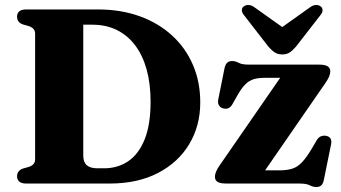

<svg xmlns="http://www.w3.org/2000/svg" viewBox="-20 -738 1371 772"><path d="M48.6 -28.8Q48.6 -51.9 72.3 -60.3L95.9 -67Q108.6 -71.3 114.9 -78.7Q121.2 -86.1 121.2 -98V-602Q121.2 -613.9 114.9 -621.3Q108.6 -628.7 95.9 -633L72.3 -639.7Q48.6 -648.1 48.6 -671.2Q48.6 -684.8 57.6 -692.4Q66.6 -700 85.5 -700H373.8Q466.3 -700 541.9 -672.6Q617.5 -645.2 672 -595.2Q726.5 -545.2 755.8 -476.9Q785.2 -408.6 785.2 -326.3Q785.2 -232.2 740.9 -158.5Q696.7 -84.7 615.1 -42.4Q533.5 0 420.9 0H85.5Q66.6 0 57.6 -7.8Q48.6 -15.7 48.6 -28.8ZM398.6 -61.3Q453.4 -61.3 495.6 -89.8Q537.7 -118.4 561.6 -177.6Q585.5 -236.9 585.5 -328.9Q585.5 -401.3 569.6 -458.6Q553.6 -515.9 523.1 -556.2Q492.5 -596.4 449.3 -617.6Q406.1 -638.7 351.6 -638.7H314.8V-112.4Q314.8 -85.8 329.1 -73.5Q343.4 -61.3 370.9 -61.3ZM1288.2 -403.9 1023.1 -20.1 1000.2 -53H1101.9Q1134.1 -53 1155.4 -59.9Q1176.8 -66.9 1194.6 -85.8Q1212.4 -104.8 1233.8 -140.6L1252.9 -173.3Q1260.4 -186.1 1270.3 -189.9Q1280.3 -193.8 1291.4 -191.8Q1304 -189.4 1309 -180.9Q1314 -172.4 1311.3 -158.1L1281.9 -13.5Q1278.8 1.2 1271.4 7.6Q1264.1 14 1252.1 14Q1238.8 14 1225.3 7Q1211.9 0 1184.3 0H890.3Q865 0 854.6 -6.9Q844.2 -13.8 844.2 -27.3Q844.2 -36.5 848.6 -47.5Q853 -58.6 864 -74.3L1128.5 -456.8L1157.3 -425.1H1045.5Q1018.8 -425.1 1000.3 -419.6Q981.8 -414 966.6 -399Q951.5 -384 935.2 -355.6L914 -318.2Q907.7 -307.2 898.5 -303.1Q889.4 -299 877 -302.2Q865.6 -305.4 860.1 -314.9Q854.6 -324.4 857.7 -338.8L882.9 -464.1Q885.9 -478.7 893.3 -485.6Q900.8 -492.6 913 -492.6Q926.4 -492.6 939.7 -485.4Q953 -478.2 980 -478.2H1261.9Q1287.2 -478.2 1297.6 -471.3Q1308 -464.5 1308 -450.9Q1308 -441.8 1303.6 -430.8Q1299.2 -419.7 1288.2 -403.9ZM1154.3 -601.1 1002.7 -709Q990.4 -717.9 978.6 -717.9Q966.9 -717.9 959.1 -711.5Q952.7 -706.4 952.5 -696.8Q952.3 -687.2 962.1 -675.7L1059 -550.7Q1072.1 -535.6 1084.6 -527.3Q1097.1 -519.1 1115 -519.1Q1132.9 -519.1 1145.1 -527.3Q1157.3 -535.6 1170.3 -550.7L1267.3 -675.7Q1277.1 -687.2 1276.9 -696.8Q1276.7 -706.4 1270.3 -711.5Q1263 -717.9 1251.2 -717.9Q1239.4 -717.9 1227.1 -709L1075.5 -601.1Z"/></svg>

Font: Fraunces
Style: Regular
Weight: 900
Version: Version 1.000;[b76b70a41]